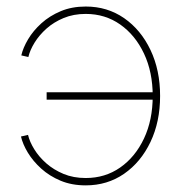

<svg xmlns="http://www.w3.org/2000/svg" viewBox="-20 -557 554 585"><path d="M241.2 7.8Q198.7 7.8 164.8 -6.3Q130.9 -20.5 105.7 -43.2Q80.6 -65.9 64.9 -91.8Q49.3 -117.7 43.9 -141.1L65.4 -146Q70.3 -125 84.5 -102.1Q98.6 -79.1 121.1 -59.3Q143.6 -39.6 173.6 -27.1Q203.6 -14.6 241.2 -14.6Q300.3 -14.6 346.2 -46.6Q392.1 -78.6 418.7 -135Q445.3 -191.4 445.3 -264.6Q445.3 -337.4 418.7 -393.8Q392.1 -450.2 346.2 -482.4Q300.3 -514.6 241.2 -514.6Q204.1 -514.6 174.1 -502.2Q144 -489.7 121.8 -470Q99.6 -450.2 85.4 -427.2Q71.3 -404.3 66.4 -383.3L44.9 -388.2Q50.3 -411.6 65.7 -437.5Q81.1 -463.4 106.2 -486.1Q131.3 -508.8 165 -522.9Q198.7 -537.1 241.2 -537.1Q307.1 -537.1 358.2 -501.7Q409.2 -466.3 438.5 -404.8Q467.8 -343.3 467.8 -264.6Q467.8 -186 438.5 -124.5Q409.2 -63 358.2 -27.6Q307.1 7.8 241.2 7.8ZM453.1 -253.4H122.1V-275.9H453.1Z"/></svg>

Font: Inter 24pt Thin
Style: Regular
Weight: 250
Designer: Rasmus Andersson
Foundry: rsms
Version: Version 4.001;git-66647c0bb